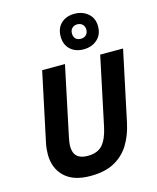

<svg xmlns="http://www.w3.org/2000/svg" viewBox="-144 -1103 988 1211"><g transform="rotate(-15 350.0 -497.5)"><path d="M294.9 9.8Q184.1 9.8 126.5 -45.2Q68.8 -100.1 68.8 -190.9Q68.8 -206.5 70.6 -226.3Q72.3 -246.1 76.2 -263.2L171.9 -713.9H320.8L226.1 -265.1Q222.7 -248 220.2 -232.4Q217.8 -216.8 217.8 -204.1Q217.8 -117.2 310.1 -117.2Q375.5 -117.2 408 -154.5Q440.4 -191.9 456.1 -266.1L550.8 -713.9H700.2L602.1 -252Q585.9 -176.3 549.6 -116.9Q513.2 -57.6 451.2 -23.9Q389.2 9.8 294.9 9.8ZM460 -772.9Q406.2 -772.9 372.8 -804Q339.4 -835 339.4 -889.2Q339.4 -942.9 372.8 -973.9Q406.2 -1004.9 460 -1004.9Q512.2 -1004.9 548.1 -974.1Q584 -943.4 584 -890.1Q584 -835.4 548.3 -804.2Q512.7 -772.9 460 -772.9ZM460 -841.8Q480.5 -841.8 493.9 -854.5Q507.3 -867.2 507.3 -889.2Q507.3 -910.6 493.9 -923.3Q480.5 -936 460 -936Q439.9 -936 426.5 -923.3Q413.1 -910.6 413.1 -889.2Q413.1 -867.2 425 -854.5Q437 -841.8 460 -841.8Z"/></g></svg>

Font: Open Sans
Style: Bold Italic
Weight: 700
Italic angle: -12°
Designer: Monotype Design Team
Foundry: Monotype Imaging Inc.
Version: Version 3.003; ttfautohint (v1.8.4)